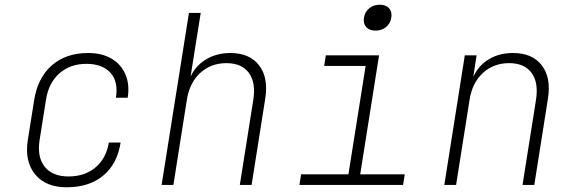

<svg xmlns="http://www.w3.org/2000/svg" viewBox="-20 -785 2440 815"><path d="M263 10Q174 10 129 -45Q84 -100 98 -190L125 -360Q140 -455 200 -507.5Q260 -560 354 -560Q413 -560 453.5 -536Q494 -512 512.5 -469Q531 -426 522 -370H472Q483 -438 449 -476Q415 -514 346 -514Q278 -514 232 -473.5Q186 -433 175 -360L148 -190Q137 -118 170 -77Q203 -36 271 -36Q340 -36 385.5 -74.5Q431 -113 442 -180H492Q478 -89 418 -39.5Q358 10 263 10Z M666 0 782 -730H832L808 -580L789 -460Q811 -507 855.5 -533.5Q900 -560 958 -560Q1039 -560 1079.5 -508Q1120 -456 1106 -367L1048 0H998L1055 -360Q1067 -434 1036.5 -475.5Q1006 -517 941 -517Q875 -517 829.5 -475Q784 -433 773 -360L716 0Z M1251 0 1258 -45H1459L1532 -505H1356L1363 -550H1589L1509 -45H1698L1691 0ZM1574 -655Q1548 -655 1534.5 -670Q1521 -685 1525 -710Q1529 -735 1547.5 -750Q1566 -765 1592 -765Q1618 -765 1631.5 -750Q1645 -735 1641 -710Q1637 -685 1618.5 -670Q1600 -655 1574 -655Z M1866 0 1953 -550H2003L1989 -459Q2011 -507 2055 -533.5Q2099 -560 2158 -560Q2239 -560 2279.5 -508Q2320 -456 2306 -367L2248 0H2198L2255 -360Q2267 -434 2236.5 -475.5Q2206 -517 2141 -517Q2075 -517 2029.5 -475Q1984 -433 1973 -360L1916 0Z"/></svg>

Font: JetBrains Mono Thin
Style: Italic
Weight: 100
Italic angle: -9°
Monospace: yes
Designer: Philipp Nurullin, Konstantin Bulenkov
Foundry: JetBrains
Version: Version 2.305; ttfautohint (v1.8.4.7-5d5b)